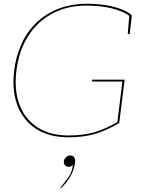

<svg xmlns="http://www.w3.org/2000/svg" viewBox="-20 -728 758 1029"><path d="M346 8Q274 8 215 -16Q156 -40 116 -89Q78 -135 62 -200.5Q46 -266 56 -350Q66 -430 97 -496.5Q128 -563 181 -612Q234 -660 301 -684Q368 -708 445 -708Q494 -708 541 -701Q588 -694 626.5 -680Q665 -666 687 -645L686 -639L677 -641Q638 -669 578.5 -683.5Q519 -698 444 -698Q339 -698 259.5 -655Q180 -612 130.5 -534Q81 -456 68 -350Q55 -245 84.5 -167Q114 -89 181 -45.5Q248 -2 347 -2Q428 -2 488 -20Q548 -38 609 -74L636 -291H479Q476 -291 474.5 -292.5Q473 -294 473 -296L474 -301H648L619 -69Q556 -31 493 -11.5Q430 8 346 8ZM673 -645 686 -639 675 -545H669Q667 -545 665.5 -547.5Q664 -550 665 -552ZM306 281V280Q305 279 304.5 278.5Q304 278 304 277Q304 275 308 272Q329 246 347.5 220.5Q366 195 371 156Q366 161 360 163.5Q354 166 347 166Q335 166 328 157.5Q321 149 322 136Q324 124 333.5 114.5Q343 105 356 105Q370 105 377.5 115Q385 125 382 144Q377 183 356.5 218.5Q336 254 306 281Z"/></svg>

Font: Aleo Thin
Style: Italic
Weight: 250
Italic angle: -7°
Designer: Alessio Laiso
Foundry: Alessio Laiso
Version: Version 2.001;gftools[0.9.29]